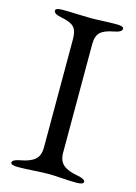

<svg xmlns="http://www.w3.org/2000/svg" viewBox="-104 -710 548 773"><g transform="rotate(15 170.0 -324.0)"><path d="M130 -550Q130 -585 115.5 -600Q101 -615 63 -622Q30 -628 30 -642Q30 -653 59 -653Q87 -653 120.5 -651.5Q154 -650 176 -650Q196 -650 226.5 -651.5Q257 -653 285 -653Q314 -653 314 -642Q314 -628 281 -622Q242 -615 226 -599.5Q210 -584 210 -550V-98Q210 -64 229.5 -47.5Q249 -31 289 -24Q322 -18 322 -6Q322 5 293 5Q265 5 231.5 2.5Q198 0 176 0Q152 0 114 2.5Q76 5 48 5Q19 5 19 -6Q19 -18 52 -24Q92 -31 111 -47.5Q130 -64 130 -98Z"/></g></svg>

Font: EB Garamond 08
Style: Regular
Weight: 400
Version: Version 0.016 ; ttfautohint (v1.5)